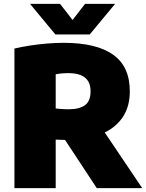

<svg xmlns="http://www.w3.org/2000/svg" viewBox="-20 -971 754 991"><path d="M54.5 0V-720.5Q91.5 -729 134.2 -735.8Q177 -742.5 221.5 -746.2Q266 -750 308.5 -750Q477 -750 563.5 -689Q650 -628 650 -499.5Q650 -417 610 -361.2Q570 -305.5 498 -277Q426 -248.5 329.5 -248.5Q313.5 -248.5 298.5 -249.2Q283.5 -250 267.5 -250.5V0ZM479.5 0 257 -338H486.5L714 0ZM334.5 -407Q389.5 -407 418.5 -428Q447.5 -449 447.5 -499.5Q447.5 -532 434.5 -552.8Q421.5 -573.5 396 -583.5Q370.5 -593.5 333.5 -593.5Q315.5 -593.5 298.8 -592Q282 -590.5 267.5 -587.5V-411Q278.5 -410 289.5 -409Q300.5 -408 311.8 -407.5Q323 -407 334.5 -407ZM266 -793 135 -951H290L369.5 -848.5H339.5L419 -951H574L443 -793Z"/></svg>

Font: Encode Sans SC Black
Style: Regular
Weight: 900
Version: Version 3.002